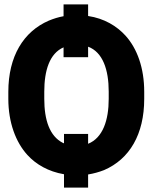

<svg xmlns="http://www.w3.org/2000/svg" viewBox="-20 -790 702 876"><path d="M18 -339C18 -231 52 -141 105 -83C144 -40 201 -7 272 5V66H382V6C407 2 432 -5 455 -14C571 -64 638 -177 638 -339V-371C638 -480 606 -568 553 -627C513 -671 456 -706 382 -717V-770H270V-716C247 -712 225 -705 203 -696C87 -646 18 -533 18 -371ZM182 -339V-372C182 -468 206 -546 270 -574V-529H382V-577C449 -552 476 -472 476 -372V-339C476 -241 449 -161 382 -134V-179H272V-136C272 -136 269 -137 268 -138H267C206 -169 182 -243 182 -339Z"/></svg>

Font: Asimov Pro
Style: Blk
Weight: 900
Designer: Google
Version: Version 2.000980; 2014